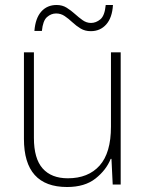

<svg xmlns="http://www.w3.org/2000/svg" viewBox="-20 -740 589 770"><path d="M464 -530V0H432L427 -103H424Q406 -58 363 -24Q320 10 249 10Q76 10 76 -183V-530H116V-187Q116 -104 151 -64.5Q186 -25 252 -25Q334 -25 379.5 -76Q425 -127 425 -232V-530ZM433 -720Q430 -669 406 -642Q382 -615 344 -615Q321 -615 303.5 -625.5Q286 -636 270.5 -650.5Q255 -665 239.5 -675.5Q224 -686 205 -686Q185 -686 168.5 -671.5Q152 -657 148 -616H118Q122 -667 145.5 -693.5Q169 -720 207 -720Q230 -720 247.5 -709Q265 -698 280.5 -684Q296 -670 311.5 -659Q327 -648 345 -648Q365 -648 382.5 -662.5Q400 -677 404 -720Z"/></svg>

Font: Noto Sans Disp ExtLt
Style: Regular
Weight: 200
Designer: Monotype Design Team
Foundry: Monotype Imaging Inc.
Version: Version 2.000;GOOG;noto-source:20170915:90ef993387c0